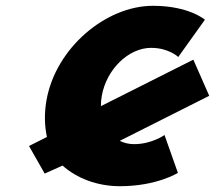

<svg xmlns="http://www.w3.org/2000/svg" viewBox="-20 -627 741 662"><path d="M500.9 -462C562.1 -462 594.6 -430.5 594.6 -430.5L686.5 -559C686.5 -559 631.7 -607 507.4 -607C344.9 -607 172 -461.5 140.3 -281.4C132.3 -236.3 133.4 -193.5 141.8 -154.7L80 -123.6L134.1 -28.5L195.7 -56.1C245.3 -11.9 315.6 15 393.6 15C520.7 15 593.4 -31 593.4 -31L547.2 -161.5C547.2 -161.5 503.5 -130 442.4 -130C424.2 -130 407.6 -134 392.9 -141.4L701.4 -296.7L646.6 -421.3L327.9 -261C327.8 -272.5 328.8 -284.4 331 -296.7C347.2 -388.5 423.6 -462 500.9 -462Z"/></svg>

Font: Hussar Wysoki
Style: Obl
Weight: 700
Foundry: Cannot Into Space Fonts
Version: Version 0.92